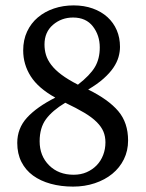

<svg xmlns="http://www.w3.org/2000/svg" viewBox="-20 -679 540 712"><path d="M44 -149Q44 -203 80 -242.5Q116 -282 185 -317Q122 -352 94 -396Q66 -440 66 -492Q66 -531 80.5 -562Q95 -593 120.5 -614.5Q146 -636 180 -647.5Q214 -659 253 -659Q292 -659 324 -647.5Q356 -636 378.5 -615.5Q401 -595 413 -567Q425 -539 425 -505Q425 -487 419.5 -467.5Q414 -448 400.5 -428Q387 -408 364 -387.5Q341 -367 307 -347Q382 -310 418.5 -267Q455 -224 455 -158Q455 -120 439.5 -88.5Q424 -57 396.5 -34.5Q369 -12 331.5 0.5Q294 13 251 13Q206 13 168 2.5Q130 -8 102.5 -28Q75 -48 59.5 -78.5Q44 -109 44 -149ZM145 -514Q145 -494 150.5 -475.5Q156 -457 170 -438.5Q184 -420 208 -402Q232 -384 269 -365Q314 -400 332 -430.5Q350 -461 350 -503Q350 -548 324.5 -581Q299 -614 251 -614Q208 -614 176.5 -587Q145 -560 145 -514ZM253 -31Q280 -31 301.5 -40.5Q323 -50 338.5 -66Q354 -82 362.5 -104Q371 -126 371 -151Q371 -173 363.5 -191Q356 -209 338.5 -226.5Q321 -244 292.5 -261Q264 -278 222 -298Q174 -269 150.5 -237Q127 -205 127 -155Q127 -101 162 -66Q197 -31 253 -31Z"/></svg>

Font: Source Serif Pro
Style: Regular
Weight: 400
Designer: Frank Grießhammer
Foundry: Adobe Systems Incorporated
Version: Version 2.000;PS 1.000;hotconv 16.6.51;makeotf.lib2.5.65220